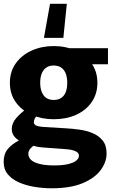

<svg xmlns="http://www.w3.org/2000/svg" viewBox="-20 -780 607 1035"><path d="M269.2 -137.2Q204.7 -137.2 150.8 -161Q97 -184.8 65.2 -228.8Q33.3 -272.8 33.3 -333.7Q33.3 -394.5 65.2 -438.8Q97 -483.2 150.8 -507.4Q204.7 -531.7 269.2 -531.7Q334.7 -531.7 388 -507.4Q441.3 -483.2 473.2 -438.8Q505 -394.5 505 -333.7Q505 -273.7 474 -229.3Q443 -184.8 390.1 -161Q337.2 -137.2 269.2 -137.2ZM269.2 -241.2Q294 -241.2 310.3 -252.3Q326.7 -263.5 334.6 -284.3Q342.5 -305.2 342.5 -333.7Q342.5 -362.3 334.6 -383.1Q326.7 -403.8 310.3 -415.3Q294 -426.8 269.2 -426.8Q245.2 -426.8 228.8 -415.3Q212.5 -403.8 204.6 -383.1Q196.7 -362.3 196.7 -333.7Q196.7 -305.2 205 -284.3Q213.3 -263.5 229.2 -252.3Q245.2 -241.2 269.2 -241.2ZM258.3 235Q213.3 235 167.5 227.6Q121.7 220.2 83.6 203.8Q45.5 187.3 22.6 160.1Q-0.3 132.8 -0.3 93.2Q-0.3 49.7 22.2 23.1Q44.7 -3.5 80.5 -21.8V-23.7Q61 -36.7 52.3 -51.3Q43.5 -65.8 43.5 -84.8Q43.5 -115.8 67 -143Q90.5 -170.2 121.2 -192.2L184.5 -162.5Q174.5 -153 168.5 -142.7Q162.5 -132.5 162.5 -121.7Q162.5 -109.2 174.7 -103.5Q187 -97.8 211.3 -95.8L340.8 -88Q372.3 -86.2 409.3 -81Q446.3 -75.8 479.2 -62.3Q512 -48.8 533.2 -22.9Q554.5 3 554.5 47.3Q554.5 94.3 522.3 137.4Q490.2 180.5 424.7 207.8Q359.2 235 258.3 235ZM270.5 111.8Q318.8 111.8 348.5 104.3Q378.2 96.8 391.8 85Q405.5 73.2 405.5 60.2Q405.5 48.8 398.2 42.2Q390.8 35.7 377.8 31.5Q364.8 27.3 349.5 25.5Q334.2 23.7 318.2 22.7L209.5 14.8Q189.5 12.8 175.6 10Q161.7 7.2 152.7 1.5L164.5 3.3Q153 9.8 142.9 22Q132.8 34.2 132.8 48.7Q132.8 65.5 143 77.3Q153.2 89.2 171.5 96.8Q189.8 104.3 215.1 108.1Q240.3 111.8 270.5 111.8ZM326.7 -520H562V-433.7H450.7ZM321.5 -575.8H216.8L249.7 -759.5H340.2Z"/></svg>

Font: Murecho Thin
Style: Regular
Weight: 100
Designer: Neil Summerour
Foundry: Positype
Version: Version 1.010